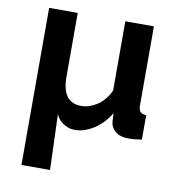

<svg xmlns="http://www.w3.org/2000/svg" viewBox="-82 -599 828 886"><g transform="rotate(10 332.0 -156.0)"><path d="M77 -524H211V-225Q211 -104 301 -104Q338 -104 374.5 -127.5Q411 -151 434 -199V-524H568V-154Q568 -133 576 -124Q584 -115 604 -114V0Q583 4 568 5Q553 6 541 6Q504 6 481 -12Q458 -30 456 -60L454 -98Q445 -80 428.5 -61Q412 -42 390.5 -26Q369 -10 343.5 0Q318 10 292 10Q272 10 257 4Q242 -2 231 -10.5Q220 -19 212.5 -29.5Q205 -40 202 -49L211 212H77Z"/></g></svg>

Font: Oxford Sans
Style: Bold
Weight: 700
Designer: Matt McInerney, Pablo Impallari, Rodrigo Fuenzalida
Foundry: Matt McInerney, Pablo Impallari, Rodrigo Fuenzalida
Version: Version 3.000g; ttfautohint (v1.5) -l 8 -r 28 -G 28 -x 14 -D